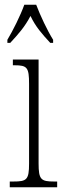

<svg xmlns="http://www.w3.org/2000/svg" viewBox="-20 -786 268 806"><path d="M11 -619V-606H23C58 -644 84 -673 108 -719C130 -673 156 -644 191 -606H203V-619C179 -657 149 -721 132 -766H82C66 -721 34 -657 11 -619ZM21 0H220V-24H207C152 -24 142 -32 142 -100V-536H34V-512H41C94 -512 102 -503 102 -434V-99C102 -31 92 -24 36 -24H21Z"/></svg>

Font: Noto Serif Khmer ExtraCondensed ExtraLight
Style: Regular
Weight: 200
Width: 2
Designer: Danh Hong and the Monotype Design Team
Foundry: Monotype Imaging Inc.
Version: Version 2.004